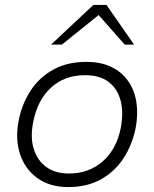

<svg xmlns="http://www.w3.org/2000/svg" viewBox="-20 -752 625 779"><path d="M257 7Q182 7 131.5 -29.5Q81 -66 61 -127.5Q41 -189 56 -264Q69 -330 104 -384Q139 -438 196 -469.5Q253 -501 331 -501Q389 -501 431.5 -480.5Q474 -460 500 -423Q526 -386 533.5 -336.5Q541 -287 530 -231Q516 -163 480.5 -109Q445 -55 389 -24Q333 7 257 7ZM259 -48Q341 -48 397 -97.5Q453 -147 470 -233Q482 -297 469 -345Q456 -393 420 -420Q384 -447 325 -447Q242 -447 187 -396.5Q132 -346 115 -258Q102 -195 117 -147.5Q132 -100 168.5 -74Q205 -48 259 -48ZM486 -571 368 -705 359 -732H412L524 -571ZM187 -571 359 -732H412L389 -698L231 -571Z"/></svg>

Font: REM ExtraLight
Style: Italic
Weight: 250
Italic angle: -11°
Designer: Octavio Pardo
Foundry: Ashler Design
Version: Version 1.005;gftools[0.9.28]